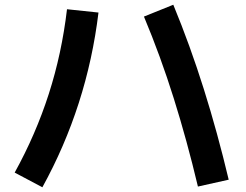

<svg xmlns="http://www.w3.org/2000/svg" viewBox="-20 -763 1040 811"><path d="M946 -4 816 25Q770 -169 714 -347.5Q658 -526 588 -693L712 -743Q783 -571 841 -386.5Q899 -202 946 -4ZM159 28 42 -34Q131 -195 186 -366Q241 -537 263 -724L396 -710Q348 -315 159 28Z"/></svg>

Font: Murecho SemiBold
Style: Regular
Weight: 600
Designer: Neil Summerour
Foundry: Positype
Version: Version 1.010; ttfautohint (v1.8.3)